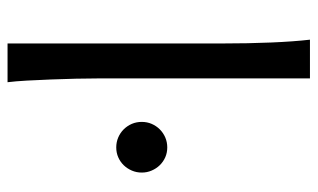

<svg xmlns="http://www.w3.org/2000/svg" viewBox="-182 -638 821 496"><g transform="rotate(90 228.0 -390.5)"><path d="M295.4 -346.7Q295.4 -360.4 300.5 -372.3Q305.7 -384.3 314.7 -393.3Q323.7 -402.3 335.7 -407.5Q347.7 -412.6 361.3 -412.6Q375 -412.6 386.7 -407.5Q398.4 -402.3 407.2 -393.3Q416 -384.3 421.1 -372.3Q426.3 -360.4 426.3 -346.7Q426.3 -333 421.1 -321Q416 -309.1 407.2 -300Q398.4 -291 386.7 -285.9Q375 -280.8 361.3 -280.8Q347.7 -280.8 335.7 -285.9Q323.7 -291 314.7 -300Q305.7 -309.1 300.5 -321Q295.4 -333 295.4 -346.7ZM183.1 -231.9Q183.1 -208.5 183.8 -176.8Q184.6 -145 185.8 -112.3Q187 -79.6 188.7 -49.8Q190.4 -20 192.9 0H92.8V-551.8Q92.8 -623 90.3 -680.9Q87.9 -738.8 83 -781.2H183.1Z"/></g></svg>

Font: Andika Eur
Style: Regular
Weight: 400
Designer: Victor Gaultney, Annie Olsen, Julie Remington, Don Collingsworth, Eric Hays, Becca Hirsbrunner
Foundry: SIL International
Version: Version 5.000